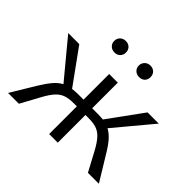

<svg xmlns="http://www.w3.org/2000/svg" viewBox="-151 -856 1054 1054"><g transform="rotate(45 375.5 -329.5)"><path d="M233 -614Q233 -634 246 -646.5Q259 -659 279 -659Q299 -659 311.5 -646.5Q324 -634 324 -614Q324 -595 311.5 -582.5Q299 -570 279 -570Q259 -570 246 -582.5Q233 -595 233 -614ZM424 -614Q424 -633 437 -646Q450 -659 470 -659Q490 -659 502.5 -646.5Q515 -634 515 -614Q515 -594 502.5 -582Q490 -570 470 -570Q450 -570 437 -582.5Q424 -595 424 -614ZM728 0H643L582 -114Q559 -156 538.5 -177.5Q518 -199 493.5 -207Q469 -215 431 -215H409V0H342V-215H319Q282 -215 257.5 -207Q233 -199 212.5 -177.5Q192 -156 169 -114L107 0H23L108 -141Q135 -185 157 -210.5Q179 -236 204 -249L24 -466H110L256 -264Q276 -267 298 -267H342V-466H409V-267H453Q470 -267 494 -265L640 -466H727L546 -249Q571 -236 593.5 -210.5Q616 -185 642 -141Z"/></g></svg>

Font: Ysabeau SC
Style: Regular
Weight: 400
Designer: Christian Thalmann (Catharsis Fonts)
Version: Version 0.003